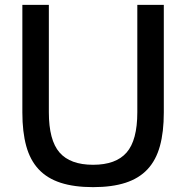

<svg xmlns="http://www.w3.org/2000/svg" viewBox="-20 -760 766 790"><path d="M363 10Q285 10 229.5 -8Q174 -26 139 -63.5Q104 -101 88 -159Q72 -217 72 -297V-740H181V-298Q181 -183 225 -132.5Q269 -82 363 -82Q457 -82 501 -132.5Q545 -183 545 -298V-740H654V-297Q654 -217 638 -159Q622 -101 587 -63.5Q552 -26 496.5 -8Q441 10 363 10Z"/></svg>

Font: Encode Sans Narrow
Style: Medium
Weight: 500
Designer: Pablo Impallari, Andres Torresi
Foundry: Pablo Impallari, Andres Torresi
Version: Version 1.000; ttfautohint (v1.00) -l 8 -r 50 -G 200 -x 14 -